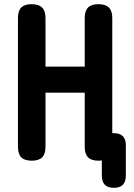

<svg xmlns="http://www.w3.org/2000/svg" viewBox="-20 -760 640 920"><path d="M386 -316H198V-56Q198 -22 182 -6Q166 10 132 10Q98 10 82 -6Q66 -22 66 -56V-674Q66 -708 82 -724Q98 -740 131.5 -740Q165 -740 181.5 -724Q198 -708 198 -674V-441H386V-674Q386 -708 402 -724Q418 -740 451.5 -740Q485 -740 501.5 -724Q518 -708 518 -674V-122H525Q554 -122 568.5 -107.5Q583 -93 583 -65V82Q583 111 568.5 125.5Q554 140 525.5 140Q497 140 482.5 125.5Q468 111 468 82V9Q460 10 452 10Q418 10 402 -6Q386 -22 386 -56Z"/></svg>

Font: Maple Mono NL
Style: Bold
Weight: 700
Monospace: yes
Designer: subframe7536
Version: Version 7.000